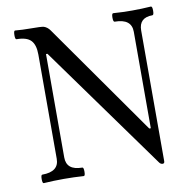

<svg xmlns="http://www.w3.org/2000/svg" viewBox="-77 -742 817 827"><g transform="rotate(-10 331.5 -328.0)"><path d="M568.8 9.8Q559.6 9.8 553.2 0L162.1 -543H155.8V-90.8Q155.8 -34.2 225.1 -34.2Q231 -34.2 231 -15.6Q231 2.9 225.1 2.9Q181.6 0 138.2 0Q92.8 0 49.8 2.9Q43.9 2.9 43.9 -15.6Q43.9 -34.2 49.8 -34.2Q123 -34.2 123 -90.8V-546.9Q123 -589.4 104.5 -608.6Q85.9 -627.9 42 -627.9Q35.6 -627.9 35.9 -647Q36.1 -666 42 -666Q74.7 -663.1 108.9 -663.1Q155.8 -663.1 167 -660.2Q183.1 -654.8 193.8 -639.2L538.1 -149.9H544.9V-571.8Q544.9 -628.9 471.2 -628.9Q464.8 -628.9 464.8 -647.5Q464.8 -666 471.2 -666Q511.7 -663.1 554.2 -663.1Q595.7 -663.1 636.2 -666Q642.6 -666 642.6 -647Q642.6 -627.9 636.2 -627.9Q577.1 -627.9 577.1 -571.8V0Q577.1 9.8 568.8 9.8Z"/></g></svg>

Font: Junicode SmCond
Style: Regular
Weight: 400
Width: 4
Designer: Peter S. Baker
Version: Version 2.206